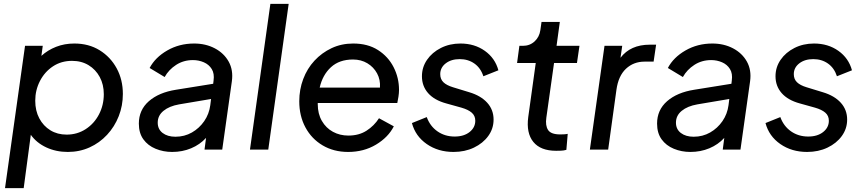

<svg xmlns="http://www.w3.org/2000/svg" viewBox="-20 -777 4486 997"><path d="M6 200 110 -539H202L195 -487Q228 -517 271.5 -534Q315 -551 366 -551Q441 -551 497.5 -516Q554 -481 586 -422Q618 -363 618 -289Q618 -228 596.5 -173.5Q575 -119 536 -77Q497 -35 445 -11.5Q393 12 332 12Q271 12 220.5 -11.5Q170 -35 140 -77L103 200ZM326 -78Q381 -78 425 -106.5Q469 -135 494 -183Q519 -231 519 -288Q519 -338 498 -377Q477 -416 440 -438.5Q403 -461 354 -461Q298 -461 255 -432.5Q212 -404 187.5 -356.5Q163 -309 163 -254Q163 -202 184 -162.5Q205 -123 241.5 -100.5Q278 -78 326 -78Z M874 12Q828 12 788 -4.5Q748 -21 724.5 -53.5Q701 -86 701 -135Q701 -206 753 -251.5Q805 -297 894 -311L1087 -342L1089 -359Q1094 -395 1079.5 -418.5Q1065 -442 1038.5 -453.5Q1012 -465 982 -465Q933 -465 894.5 -440Q856 -415 835 -377L757 -424Q786 -479 848.5 -515Q911 -551 988 -551Q1048 -551 1095.5 -526Q1143 -501 1167.5 -457Q1192 -413 1184 -355L1134 0H1042L1050 -61Q1018 -26 972.5 -7Q927 12 874 12ZM799 -140Q799 -106 824.5 -86.5Q850 -67 891 -67Q938 -67 976.5 -89Q1015 -111 1040.5 -148Q1066 -185 1072 -231L1076 -263L910 -235Q859 -226 829 -201.5Q799 -177 799 -140Z M1278 0 1384 -757H1479L1373 0Z M1788 12Q1713 12 1655.5 -22Q1598 -56 1566 -115.5Q1534 -175 1534 -251Q1534 -312 1554.5 -366.5Q1575 -421 1613 -462Q1651 -503 1702 -527Q1753 -551 1814 -551Q1890 -551 1943 -517Q1996 -483 2024 -428Q2052 -373 2052 -310Q2052 -294 2049 -274.5Q2046 -255 2043 -242H1630V-236Q1630 -186 1651.5 -149Q1673 -112 1709 -92.5Q1745 -73 1789 -73Q1844 -73 1883.5 -98.5Q1923 -124 1948 -163L2025 -121Q1996 -64 1932.5 -26Q1869 12 1788 12ZM1813 -468Q1742 -468 1698.5 -428Q1655 -388 1640 -322H1953Q1956 -363 1938 -396Q1920 -429 1887.5 -448.5Q1855 -468 1813 -468Z M2335 12Q2255 12 2196 -29Q2137 -70 2119 -138L2196 -169Q2213 -122 2251.5 -95Q2290 -68 2341 -68Q2389 -68 2418.5 -91.5Q2448 -115 2448 -150Q2448 -176 2429.5 -192Q2411 -208 2376 -218L2297 -240Q2235 -257 2203 -293.5Q2171 -330 2171 -381Q2171 -428 2197.5 -466.5Q2224 -505 2269.5 -528Q2315 -551 2371 -551Q2444 -551 2497.5 -513Q2551 -475 2568 -412L2490 -381Q2476 -424 2443.5 -447Q2411 -470 2367 -470Q2323 -470 2294.5 -448Q2266 -426 2266 -392Q2266 -366 2282.5 -350Q2299 -334 2332 -324L2417 -298Q2477 -280 2510 -243.5Q2543 -207 2543 -156Q2543 -109 2515.5 -71Q2488 -33 2441 -10.5Q2394 12 2335 12Z M2868 6Q2787 6 2749.5 -40Q2712 -86 2723 -169L2762 -450H2665L2677 -539H2695Q2731 -539 2756 -562Q2781 -585 2786 -621L2792 -663H2887L2870 -539H2989L2976 -450H2857L2817 -166Q2811 -125 2826 -102Q2841 -79 2889 -79Q2898 -79 2908.5 -79.5Q2919 -80 2928 -82L2921 1Q2908 5 2892.5 5.5Q2877 6 2868 6Z M3043 0 3119 -539H3211L3202 -477Q3254 -545 3354 -545H3387L3374 -457H3327Q3270 -457 3230.5 -420Q3191 -383 3181 -311L3138 0Z M3565 12Q3519 12 3479 -4.5Q3439 -21 3415.5 -53.5Q3392 -86 3392 -135Q3392 -206 3444 -251.5Q3496 -297 3585 -311L3778 -342L3780 -359Q3785 -395 3770.5 -418.5Q3756 -442 3729.5 -453.5Q3703 -465 3673 -465Q3624 -465 3585.5 -440Q3547 -415 3526 -377L3448 -424Q3477 -479 3539.5 -515Q3602 -551 3679 -551Q3739 -551 3786.5 -526Q3834 -501 3858.5 -457Q3883 -413 3875 -355L3825 0H3733L3741 -61Q3709 -26 3663.5 -7Q3618 12 3565 12ZM3490 -140Q3490 -106 3515.5 -86.5Q3541 -67 3582 -67Q3629 -67 3667.5 -89Q3706 -111 3731.5 -148Q3757 -185 3763 -231L3767 -263L3601 -235Q3550 -226 3520 -201.5Q3490 -177 3490 -140Z M4171 12Q4091 12 4032 -29Q3973 -70 3955 -138L4032 -169Q4049 -122 4087.5 -95Q4126 -68 4177 -68Q4225 -68 4254.5 -91.5Q4284 -115 4284 -150Q4284 -176 4265.5 -192Q4247 -208 4212 -218L4133 -240Q4071 -257 4039 -293.5Q4007 -330 4007 -381Q4007 -428 4033.5 -466.5Q4060 -505 4105.5 -528Q4151 -551 4207 -551Q4280 -551 4333.5 -513Q4387 -475 4404 -412L4326 -381Q4312 -424 4279.5 -447Q4247 -470 4203 -470Q4159 -470 4130.5 -448Q4102 -426 4102 -392Q4102 -366 4118.5 -350Q4135 -334 4168 -324L4253 -298Q4313 -280 4346 -243.5Q4379 -207 4379 -156Q4379 -109 4351.5 -71Q4324 -33 4277 -10.5Q4230 12 4171 12Z"/></svg>

Font: Plus Jakarta Sans Medium
Style: Italic
Weight: 500
Italic angle: -8°
Designer: Gumpita Rahayu
Foundry: Tokotype
Version: Version 2.071; ttfautohint (v1.8.4.7-5d5b);gftools[0.9.29]